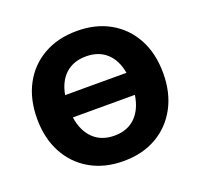

<svg xmlns="http://www.w3.org/2000/svg" viewBox="-126 -857 1054 1009"><g transform="rotate(-20 401.0 -352.5)"><path d="M401 11Q295 11 215.5 -34.5Q136 -80 92 -162Q48 -244 48 -353Q48 -463 92 -544.5Q136 -626 215.5 -671Q295 -716 401 -716Q507 -716 586 -671Q665 -626 709 -544.5Q753 -463 753 -353Q753 -244 709 -162Q665 -80 586 -34.5Q507 11 401 11ZM401 -131Q473 -131 517.5 -174Q562 -217 574 -296H227Q239 -217 284 -174Q329 -131 401 -131ZM229 -420H572Q559 -494 515 -534Q471 -574 401 -574Q331 -574 286.5 -534Q242 -494 229 -420Z"/></g></svg>

Font: Chiron GoRound TC EB
Style: Regular
Weight: 700
Designer: Ryoko NISHIZUKA 西塚涼子 (kana, bopomofo & ideographs); Paul D. Hunt (Latin, Greek & Cyrillic); Sandoll Communications 산돌커뮤니
Foundry: Adobe
Version: Version 1.000;hotconv 1.1.1;makeotfexe 2.6.0